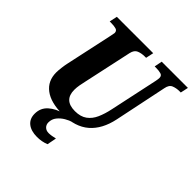

<svg xmlns="http://www.w3.org/2000/svg" viewBox="-249 -885 1295 1295"><g transform="rotate(45 399.0 -237.0)"><path d="M325 10Q214 10 155 -34.5Q96 -79 96 -160Q96 -177 99.5 -205.5Q103 -234 107 -252L180 -590Q187 -621 187 -626Q187 -647 168.5 -652.5Q150 -658 120 -658H108L120 -714H467L455 -658H442Q412 -658 387 -648Q362 -638 354 -602L278 -251Q274 -235 269.5 -210Q265 -185 265 -163Q265 -64 370 -64Q423 -64 456 -88Q489 -112 507.5 -154Q526 -196 537 -249L611 -595Q613 -604 614 -613Q615 -622 615 -626Q615 -647 596.5 -652.5Q578 -658 549 -658H537L548 -714H798L786 -658H774Q744 -658 719 -648Q694 -638 687 -600L609 -225Q585 -110 515.5 -50Q446 10 325 10ZM312 240Q255 240 222.5 214Q190 188 190 140Q190 85 229 50Q268 15 329 0H410Q388 6 361.5 21.5Q335 37 316 60.5Q297 84 297 116Q297 138 311.5 152Q326 166 349 166Q362 166 377.5 163.5Q393 161 410 157L397 224Q358 240 312 240Z"/></g></svg>

Font: Noto Serif SemiCondensed ExtraBold
Style: Italic
Weight: 800
Width: 4
Italic angle: -12°
Designer: Monotype Design Team
Foundry: Monotype Imaging Inc.
Version: Version 2.014; ttfautohint (v1.8.4.7-5d5b)